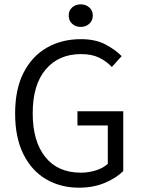

<svg xmlns="http://www.w3.org/2000/svg" viewBox="-20 -848 650 880"><path d="M342.3 12.2Q256.8 12.2 190.4 -27.1Q124 -66.4 86.7 -142.3Q49.3 -218.3 49.3 -327.6Q49.3 -439 87.9 -514.6Q126.5 -590.3 194.6 -629.4Q262.7 -668.5 350.6 -668.5Q417.5 -668.5 462.9 -644.5Q508.3 -620.6 537.6 -590.8L492.7 -541Q467.8 -567.4 434.3 -583.7Q400.9 -600.1 351.1 -600.1Q249.5 -600.1 189.7 -530Q129.9 -460 129.9 -329.1Q129.9 -200.7 187.3 -128.7Q244.6 -56.6 350.6 -56.6Q387.2 -56.6 420.4 -67.4Q453.6 -78.1 474.1 -97.2V-272.9H335V-337.9H544.9V-64Q513.2 -32.2 460.7 -10Q408.2 12.2 342.3 12.2ZM350.1 -724.6Q326.7 -724.6 310.8 -739Q294.9 -753.4 294.9 -777.3Q294.9 -799.8 310.8 -814Q326.7 -828.1 350.1 -828.1Q373 -828.1 389.2 -814Q405.3 -799.8 405.3 -777.3Q405.3 -753.4 389.2 -739Q373 -724.6 350.1 -724.6Z"/></svg>

Font: Varta Light
Style: Regular
Weight: 400
Version: Version 1.004